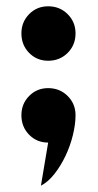

<svg xmlns="http://www.w3.org/2000/svg" viewBox="-20 -453 310 610"><path d="M48 -87Q48 -123 72.5 -148Q97 -173 133 -173Q170 -173 195 -148Q220 -123 220 -87Q220 -58 211.5 -23.5Q203 11 188 42.5Q173 74 153 99.5Q133 125 110 137L133 0Q97 0 72.5 -25Q48 -50 48 -87ZM48 -347Q48 -383 72.5 -408Q97 -433 133 -433Q170 -433 195 -408Q220 -383 220 -347Q220 -310 195 -285Q170 -260 133 -260Q97 -260 72.5 -285Q48 -310 48 -347Z"/></svg>

Font: Transit CAT
Style: Regular
Weight: 400
Designer: Peter Wiegel
Foundry: Peter Wiegel
Version: 1.000